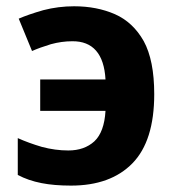

<svg xmlns="http://www.w3.org/2000/svg" viewBox="-20 -576 552 606"><path d="M204.1 9.8Q150.9 9.8 111.3 2Q68.8 -6.3 36.1 -23.9V-140.1Q70.8 -124.5 112.3 -112.3Q154.3 -101.1 195.8 -101.1Q246.1 -101.1 277.8 -129.9Q309.1 -159.2 313 -226.1H106.9V-325.2H313Q309.6 -385.7 283.2 -416Q256.8 -446.3 208 -445.8Q174.8 -445.8 140.6 -436.5Q105.5 -425.8 81.1 -415L39.1 -517.1Q69.3 -530.3 116.7 -543.9Q164.1 -556.2 213.9 -556.2Q285.6 -556.2 342.8 -531.2Q399.9 -505.9 433.6 -446.3Q466.8 -385.7 466.8 -278.8Q466.8 -130.9 397.9 -60.5Q329.1 9.8 204.1 9.8Z"/></svg>

Font: Droid Sans Thai
Style: Bold
Weight: 700
Designer: Steve Matteson
Foundry: Ascender Corporation
Version: Version 1.00